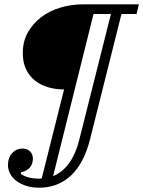

<svg xmlns="http://www.w3.org/2000/svg" viewBox="-20 -718 666 893"><path d="M162 155Q129 155 102.5 146.5Q76 138 57 124Q38 110 27.5 90.5Q17 71 17 50Q17 15 36.5 -6Q56 -27 83 -27Q107 -27 120 -13.5Q133 0 133 20Q133 45 118.5 61.5Q104 78 78 83L77 91Q108 113 164 113Q169 113 174 112L278 -302Q236 -302 201 -313Q166 -324 140.5 -345Q115 -366 100.5 -397.5Q86 -429 86 -471Q86 -525 109.5 -567Q133 -609 172 -638.5Q211 -668 262 -683Q313 -698 369 -698H626L615 -653H545L399 -71Q371 41 310.5 98Q250 155 162 155ZM227 101Q270 84 301.5 40.5Q333 -3 350 -73L496 -653H415Z"/></svg>

Font: IBM Plex Serif Text
Style: Italic
Weight: 450
Italic angle: -14°
Designer: Mike Abbink, Paul van der Laan, Pieter van Rosmalen
Foundry: Bold Monday
Version: Version 3.001